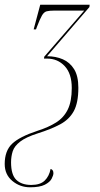

<svg xmlns="http://www.w3.org/2000/svg" viewBox="-84 -556 425 816"><path d="M44 240Q1 240 -31.5 213Q-64 186 -64 141Q-64 85 -32.5 55Q-1 25 75 0Q122 -15 154.5 -35.5Q187 -56 204 -90.5Q221 -125 221 -182Q221 -243 191 -275Q161 -307 116 -307H103L104 -315L274 -511H147Q126 -511 114.5 -508Q103 -505 94.5 -490.5Q86 -476 73 -442L69 -431H59L87 -536H297L296 -526L116 -317Q153 -317 183 -304Q213 -291 231 -262Q249 -233 249 -183Q249 -119 229.5 -83.5Q210 -48 171.5 -27.5Q133 -7 76 11Q26 27 1.5 46Q-23 65 -30 87Q-37 109 -37 134Q-37 187 -14.5 208.5Q8 230 49 230Q87 230 106 211.5Q125 193 131 162Q143 165 143 180Q143 189 135.5 203.5Q128 218 106.5 229Q85 240 44 240Z"/></svg>

Font: Noto Serif Display ExtraCondensed Thin
Style: Italic
Weight: 100
Width: 2
Italic angle: -12°
Designer: Monotype Design Team
Foundry: Monotype Imaging Inc.
Version: Version 2.009